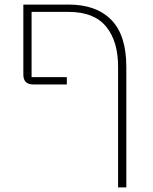

<svg xmlns="http://www.w3.org/2000/svg" viewBox="-20 -618 667 839"><path d="M496 -327Q496 -438 443.5 -502Q391 -566 280 -566H118V-281H272V-249H125Q82 -249 82 -292V-598H280Q401 -598 466.5 -531Q532 -464 532 -326V201H496Z"/></svg>

Font: IBM Plex Sans Hebrew ExtraLight
Style: Regular
Weight: 200
Designer: Mike Abbink, Paul van der Laan, Pieter van Rosmalen, Yanek Iontef
Foundry: Bold Monday
Version: Version 1.2